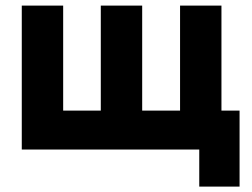

<svg xmlns="http://www.w3.org/2000/svg" viewBox="-20 -530 908 693"><path d="M629.9 -130.9Q629.9 -171.9 629.9 -211.9Q629.9 -252.9 629.9 -293Q629.9 -323.2 629.9 -352.5Q629.9 -381.8 629.9 -411.1Q629.9 -436.5 629.9 -460.9Q629.9 -485.4 629.9 -509.8Q632.8 -509.8 634.8 -509.8Q637.7 -509.8 639.6 -509.8Q654.3 -509.8 668.9 -509.8Q683.6 -509.8 698.2 -509.8Q709 -509.8 718.8 -509.8Q728.5 -509.8 739.3 -509.8Q749 -509.8 758.8 -509.8Q768.6 -509.8 779.3 -509.8Q779.3 -507.8 779.3 -504.9Q779.3 -502.9 779.3 -500Q779.3 -457 779.3 -414.1Q779.3 -371.1 779.3 -327.1Q779.3 -297.9 779.3 -268.6Q779.3 -239.3 779.3 -209Q779.3 -189.5 779.3 -169.9Q779.3 -150.4 779.3 -130.9Q784.2 -130.9 789.1 -130.9Q793.9 -130.9 798.8 -130.9Q803.7 -130.9 809.6 -130.9Q814.5 -130.9 819.3 -130.9Q826.2 -130.9 832 -130.9Q838.9 -130.9 844.7 -130.9Q844.7 -128.9 844.7 -126Q844.7 -123 844.7 -121.1Q844.7 -91.8 844.7 -63.5Q844.7 -34.2 844.7 -4.9Q844.7 14.6 844.7 35.2Q844.7 54.7 844.7 74.2Q844.7 91.8 844.7 109.4Q844.7 127 844.7 143.6Q842.8 143.6 839.8 143.6Q837.9 143.6 835 143.6Q820.3 143.6 806.6 143.6Q792 143.6 777.3 143.6Q767.6 143.6 757.8 143.6Q748 143.6 738.3 143.6Q728.5 143.6 718.8 143.6Q709 143.6 699.2 143.6Q699.2 141.6 699.2 138.7Q699.2 136.7 699.2 133.8Q699.2 119.1 699.2 103.5Q699.2 87.9 699.2 73.2Q699.2 62.5 699.2 51.8Q699.2 42 699.2 31.2Q699.2 26.4 699.2 20.5Q699.2 15.6 699.2 9.8Q628.9 9.8 558.6 9.8Q488.3 9.8 418 9.8Q368.2 9.8 318.4 9.8Q268.6 9.8 218.8 9.8Q178.7 9.8 138.7 9.8Q98.6 9.8 58.6 9.8Q58.6 7.8 58.6 4.9Q58.6 2.9 58.6 0Q58.6 -56.6 58.6 -113.3Q58.6 -170.9 58.6 -227.5Q58.6 -266.6 58.6 -305.7Q58.6 -344.7 58.6 -383.8Q58.6 -415 58.6 -446.3Q58.6 -478.5 58.6 -509.8Q61.5 -509.8 64.5 -509.8Q66.4 -509.8 69.3 -509.8Q84 -509.8 98.6 -509.8Q113.3 -509.8 127.9 -509.8Q137.7 -509.8 147.5 -509.8Q158.2 -509.8 168 -509.8Q177.7 -509.8 187.5 -509.8Q198.2 -509.8 208 -509.8Q208 -507.8 208 -504.9Q208 -502.9 208 -500Q208 -457 208 -414.1Q208 -371.1 208 -327.1Q208 -297.9 208 -268.6Q208 -239.3 208 -209Q208 -189.5 208 -169.9Q208 -150.4 208 -130.9Q223.6 -130.9 238.3 -130.9Q253.9 -130.9 268.6 -130.9Q281.2 -130.9 293 -130.9Q305.7 -130.9 317.4 -130.9Q324.2 -130.9 331.1 -130.9Q336.9 -130.9 343.8 -130.9Q343.8 -171.9 343.8 -211.9Q343.8 -252.9 343.8 -293Q343.8 -323.2 343.8 -352.5Q343.8 -381.8 343.8 -411.1Q343.8 -436.5 343.8 -460.9Q343.8 -485.4 343.8 -509.8Q346.7 -509.8 348.6 -509.8Q351.6 -509.8 353.5 -509.8Q369.1 -509.8 383.8 -509.8Q398.4 -509.8 413.1 -509.8Q422.9 -509.8 432.6 -509.8Q442.4 -509.8 453.1 -509.8Q462.9 -509.8 472.7 -509.8Q483.4 -509.8 493.2 -509.8Q493.2 -507.8 493.2 -504.9Q493.2 -502.9 493.2 -500Q493.2 -457 493.2 -414.1Q493.2 -371.1 493.2 -327.1Q493.2 -297.9 493.2 -268.6Q493.2 -239.3 493.2 -209Q493.2 -189.5 493.2 -169.9Q493.2 -150.4 493.2 -130.9Q508.8 -130.9 523.4 -130.9Q539.1 -130.9 554.7 -130.9Q566.4 -130.9 579.1 -130.9Q590.8 -130.9 603.5 -130.9Q607.4 -130.9 611.3 -130.9Q615.2 -130.9 620.1 -130.9Q622.1 -130.9 625 -130.9Q627 -130.9 629.9 -130.9Z"/></svg>

Font: LeFont
Style: Bold
Weight: 800
Designer: Leryon MEDIA
Version: Version 1.0